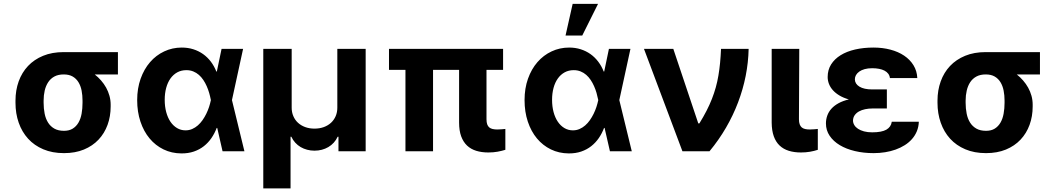

<svg xmlns="http://www.w3.org/2000/svg" viewBox="-20 -806 5623 1023"><path d="M62.5 -269.9Q62.5 -324.9 79.5 -372.3Q96.6 -419.7 129.3 -454.4Q161.9 -489 209.7 -508.7Q257.5 -528.4 319.6 -528.4H608.3V-409.4H484.7Q502.8 -395.2 518.5 -377.3Q534.1 -359.4 545.5 -339Q556.8 -318.5 563.2 -295.6Q569.6 -272.7 569.6 -248.6V-238.6Q569.6 -186.1 553.1 -140.8Q536.6 -95.5 505 -62Q473.4 -28.4 427 -9.2Q380.7 9.9 321 9.9Q258.9 9.9 210.8 -10.5Q162.6 -30.9 129.8 -66.9Q96.9 -103 79.7 -152.2Q62.5 -201.3 62.5 -258.5ZM212.4 -258.5Q212.4 -227.6 217.9 -200.3Q223.4 -172.9 236.2 -152.7Q248.9 -132.5 269.7 -120.7Q290.5 -109 321 -109Q348.7 -109 367.5 -120.7Q386.4 -132.5 398.1 -152.7Q409.8 -172.9 414.8 -200.3Q419.7 -227.6 419.7 -258.5V-269.9Q419.7 -298.3 414.8 -323.5Q409.8 -348.7 398.1 -367.9Q386.4 -387.1 367.2 -398.3Q348 -409.4 319.6 -409.4Q290.1 -409.4 269.7 -398.3Q249.3 -387.1 236.7 -367.9Q224.1 -348.7 218.2 -323.5Q212.4 -298.3 212.4 -269.9Z M710.9 -272.7Q710.9 -334.9 729.2 -386.4Q747.5 -437.9 779.5 -474.8Q811.4 -511.7 854.9 -532.1Q898.4 -552.6 948.5 -552.6Q981.5 -552.6 1010.1 -543.5Q1038.7 -534.4 1062.1 -517.8Q1085.6 -501.1 1103.5 -477.5Q1121.4 -453.8 1132.8 -424.7H1135.3L1160.5 -545.5H1275.2L1215.9 -272.7L1282.3 0H1165.8L1137.4 -124.3H1134.6Q1123.6 -95.2 1106.5 -70.3Q1089.5 -45.5 1066.2 -27.2Q1043 -8.9 1013 1.4Q983 11.7 946 11.4Q894.5 11 851.4 -9.9Q808.2 -30.9 777 -68.4Q745.7 -105.8 728.3 -158Q710.9 -210.2 710.9 -272.7ZM857.6 -273.8Q857.6 -238.6 865.6 -208.8Q873.6 -179 888.1 -157.5Q902.7 -136 923.1 -123.8Q943.5 -111.5 968.4 -111.5Q987.6 -111.5 1003.9 -118.6Q1020.2 -125.7 1034.1 -137.8Q1047.9 -149.9 1059.1 -165.8Q1070.3 -181.8 1079 -199.6Q1087.7 -217.3 1093.8 -235.8Q1099.8 -254.3 1103.3 -271.3L1103.7 -272.7L1103.3 -274.1Q1099.8 -292.3 1094.5 -310.9Q1089.1 -329.5 1081.3 -347.1Q1073.5 -364.7 1063.2 -380.1Q1052.9 -395.6 1039.6 -407.1Q1026.3 -418.7 1009.8 -425.4Q993.3 -432.2 973 -432.2Q946 -432.2 924.5 -420.5Q903.1 -408.7 888.1 -387.6Q873.2 -366.5 865.4 -337.5Q857.6 -308.6 857.6 -273.8Z M1382.8 -545.5H1534.1V-232.2Q1534.1 -207.7 1543 -187.1Q1551.8 -166.5 1567.8 -151.8Q1583.8 -137.1 1606.2 -128.9Q1628.6 -120.7 1655.5 -120.7Q1682.9 -120.7 1705.3 -128.9Q1727.6 -137.1 1743.6 -151.8Q1759.6 -166.5 1768.5 -187.1Q1777.3 -207.7 1777.3 -232.2V-545.5H1928.3V0H1783.4V-77.4H1779.1Q1762.4 -41.9 1729.6 -22.5Q1696.7 -3.2 1655.5 -3.2Q1635.3 -3.2 1616.5 -8.2Q1597.7 -13.1 1581.7 -22.5Q1565.7 -32 1553.1 -45.8Q1540.5 -59.7 1532.3 -77.4H1528.1V197.8H1382.8Z M2052.6 -433.9V-545.5H2660.5V-433.9H2572.1V-170.8Q2572.1 -154.5 2575.8 -143.8Q2579.5 -133.2 2586.8 -127.1Q2594.1 -121.1 2604.9 -118.6Q2615.8 -116.1 2630 -116.1Q2642.4 -116.1 2653.4 -117.2Q2664.4 -118.3 2672.6 -119V-7.8Q2653.4 -1.8 2631 2.3Q2608.7 6.4 2582 6.4Q2546.2 6.4 2517.4 -2.5Q2488.6 -11.4 2468.4 -30.5Q2448.2 -49.7 2437.1 -79.9Q2426.1 -110.1 2426.1 -152.7V-433.9H2287.3V0H2140.3V-433.9Z M2774.9 -272.7Q2774.9 -334.9 2793.1 -386.4Q2811.4 -437.9 2843.4 -474.8Q2875.4 -511.7 2918.9 -532.1Q2962.4 -552.6 3012.4 -552.6Q3045.5 -552.6 3074 -543.5Q3102.6 -534.4 3126.1 -517.8Q3149.5 -501.1 3167.4 -477.5Q3185.4 -453.8 3196.7 -424.7H3199.2L3224.4 -545.5H3339.1L3279.8 -272.7L3346.2 0H3229.8L3201.3 -124.3H3198.5Q3187.5 -95.2 3170.5 -70.3Q3153.4 -45.5 3130.1 -27.2Q3106.9 -8.9 3076.9 1.4Q3046.9 11.7 3009.9 11.4Q2958.5 11 2915.3 -9.9Q2872.2 -30.9 2840.9 -68.4Q2809.7 -105.8 2792.3 -158Q2774.9 -210.2 2774.9 -272.7ZM3032.3 -111.5Q3051.5 -111.5 3067.8 -118.6Q3084.2 -125.7 3098 -137.8Q3111.9 -149.9 3123 -165.8Q3134.2 -181.8 3142.9 -199.6Q3151.6 -217.3 3157.7 -235.8Q3163.7 -254.3 3167.3 -271.3L3167.6 -272.7L3167.3 -274.1Q3163.7 -292.3 3158.4 -310.9Q3153.1 -329.5 3145.2 -347.1Q3137.4 -364.7 3127.1 -380.1Q3116.8 -395.6 3103.5 -407.1Q3090.2 -418.7 3073.7 -425.4Q3057.2 -432.2 3036.9 -432.2Q3009.9 -432.2 2988.5 -420.5Q2967 -408.7 2952.1 -387.6Q2937.1 -366.5 2929.3 -337.5Q2921.5 -308.6 2921.5 -273.8Q2921.5 -238.6 2929.5 -208.8Q2937.5 -179 2952.1 -157.5Q2966.6 -136 2987 -123.8Q3007.5 -111.5 3032.3 -111.5ZM2993.3 -616.8 3031.2 -785.5H3166.5L3082.4 -616.8Z M3411.2 -545.5H3567.5L3700.6 -148.4H3706.3Q3728 -183.6 3744.5 -215.7Q3761 -247.9 3773.1 -278.8Q3785.2 -309.7 3793.7 -340.2Q3802.2 -370.7 3807.7 -403.1Q3813.2 -435.4 3816.6 -470.5Q3820 -505.7 3821.7 -545.5H3968.8Q3967.3 -473.4 3953.1 -401.6Q3938.9 -329.9 3912.6 -260.7Q3886.4 -191.4 3848.2 -125.7Q3810 -60 3760.3 0H3616.1Z M4091.6 -545.5H4238.6L4236.9 -170.8Q4236.9 -154.5 4240.8 -143.8Q4244.7 -133.2 4251.8 -127.1Q4258.9 -121.1 4269.7 -118.6Q4280.5 -116.1 4294.4 -116.1Q4308.6 -116.1 4318.9 -117.2Q4329.2 -118.3 4337.4 -119V-7.8Q4318.5 -1.4 4295.8 2.5Q4273.1 6.4 4247.5 6.4Q4211.6 6.4 4182.9 -2.5Q4154.1 -11.4 4133.9 -30.5Q4113.6 -49.7 4102.8 -79.9Q4092 -110.1 4091.6 -152.7Z M4380.7 -148.4Q4380.7 -170.5 4388 -190.5Q4395.2 -210.6 4410.2 -227.1Q4425.1 -243.6 4448.2 -256.2Q4471.2 -268.8 4502.8 -276.3Q4474.1 -284.4 4452.9 -297.1Q4431.8 -309.7 4417.8 -325.3Q4403.8 -340.9 4396.8 -359Q4389.9 -377.1 4389.9 -395.6Q4389.9 -433.6 4408.2 -462.7Q4426.5 -491.8 4459 -511.9Q4491.5 -532 4536.2 -542.3Q4581 -552.6 4634.2 -552.6Q4682.5 -552.6 4724.3 -541.5Q4766 -530.5 4797.2 -509.6Q4828.5 -488.6 4847.1 -458.5Q4865.8 -428.3 4867.5 -389.9H4721.6Q4720.2 -403.4 4712.5 -413.4Q4704.9 -423.3 4692.6 -429.7Q4680.4 -436.1 4663.7 -439.3Q4647 -442.5 4626.8 -442.5Q4604 -442.5 4587 -437.7Q4570 -432.9 4558.4 -424.7Q4546.9 -416.5 4540.8 -405.9Q4534.8 -395.2 4534.8 -383.5Q4535.2 -359 4559.3 -344.3Q4583.5 -329.5 4627.8 -329.5H4705.3V-228H4627.8Q4608 -228 4589.5 -224.1Q4571 -220.2 4556.6 -212.2Q4542.3 -204.2 4533.7 -191.9Q4525.2 -179.7 4524.9 -163Q4525.2 -150.6 4532 -139.4Q4538.7 -128.2 4551.7 -119.7Q4564.6 -111.2 4583.6 -106Q4602.6 -100.9 4627.1 -100.9Q4677.9 -100.9 4702.8 -115.2Q4727.6 -129.6 4731.5 -157.3H4875.7Q4874.6 -130 4865.1 -106.7Q4855.5 -83.5 4839.1 -65Q4822.8 -46.5 4800.6 -32.5Q4778.4 -18.5 4752.1 -9.1Q4725.9 0.4 4696 5.1Q4666.2 9.9 4634.9 9.9Q4581.3 9.9 4535 -1.1Q4488.6 -12.1 4454.4 -32.7Q4420.1 -53.3 4400.4 -82.6Q4380.7 -111.9 4380.7 -148.4Z M4975.1 -269.9Q4975.1 -324.9 4992.2 -372.3Q5009.2 -419.7 5041.9 -454.4Q5074.6 -489 5122.3 -508.7Q5170.1 -528.4 5232.2 -528.4H5521V-409.4H5397.4Q5415.5 -395.2 5431.1 -377.3Q5446.7 -359.4 5458.1 -339Q5469.5 -318.5 5475.9 -295.6Q5482.2 -272.7 5482.2 -248.6V-238.6Q5482.2 -186.1 5465.7 -140.8Q5449.2 -95.5 5417.6 -62Q5386 -28.4 5339.7 -9.2Q5293.3 9.9 5233.7 9.9Q5171.5 9.9 5123.4 -10.5Q5075.3 -30.9 5042.4 -66.9Q5009.6 -103 4992.4 -152.2Q4975.1 -201.3 4975.1 -258.5ZM5125 -258.5Q5125 -227.6 5130.5 -200.3Q5136 -172.9 5148.8 -152.7Q5161.6 -132.5 5182.4 -120.7Q5203.1 -109 5233.7 -109Q5261.4 -109 5280.2 -120.7Q5299 -132.5 5310.7 -152.7Q5322.4 -172.9 5327.4 -200.3Q5332.4 -227.6 5332.4 -258.5V-269.9Q5332.4 -298.3 5327.4 -323.5Q5322.4 -348.7 5310.7 -367.9Q5299 -387.1 5279.8 -398.3Q5260.7 -409.4 5232.2 -409.4Q5202.8 -409.4 5182.4 -398.3Q5161.9 -387.1 5149.3 -367.9Q5136.7 -348.7 5130.9 -323.5Q5125 -298.3 5125 -269.9Z"/></svg>

Font: Cannonade
Style: Bold
Weight: 700
Designer: Rasmus Andersson
Foundry: rsms
Version: Version 3.012;git-f93a4a705